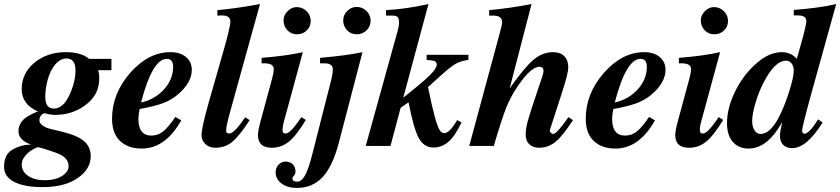

<svg xmlns="http://www.w3.org/2000/svg" viewBox="-72 -719 4140 946"><path d="M477 -373H411Q417 -361 417 -331Q417 -250 346 -199Q282 -153 201 -153Q174 -153 150 -161Q140 -161 131 -151Q122 -141 122 -125Q122 -113 137 -101.5Q152 -90 176 -84L226 -72Q307 -53 341 -24.5Q375 4 375 51Q375 114 310.5 158.5Q246 203 138 203Q49 203 -1.5 177.5Q-52 152 -52 102Q-52 43 -12 19Q28 -5 81 -7Q19 -28 19 -73Q19 -103 40 -126Q61 -149 115 -170Q35 -204 35 -280Q35 -358 97.5 -410Q160 -462 253 -462Q328 -462 367 -429H477ZM300 -372Q300 -431 255 -431Q225 -431 198 -399Q175 -370 163 -326Q151 -282 151 -243Q151 -184 193 -184Q240 -184 271 -253Q300 -316 300 -372ZM266 100Q266 63 224 42Q207 34 165.5 20.5Q124 7 115 6Q108 7 90.5 17Q73 27 64 36Q35 64 35 91Q35 126 66.5 147.5Q98 169 148 169Q200 169 233 148.5Q266 128 266 100Z M792 -143 821 -126Q743 13 626 13Q559 13 519.5 -24.5Q480 -62 480 -134Q480 -258 569.5 -360Q659 -462 768 -462Q816 -462 844.5 -438Q873 -414 873 -375Q873 -312 804 -253Q772 -226 730.5 -210.5Q689 -195 616 -182Q610 -152 610 -133Q610 -51 674 -51Q706 -51 731.5 -71Q757 -91 792 -143ZM781 -390Q781 -429 750 -429Q679 -429 623 -214Q691 -229 736 -278.5Q781 -328 781 -390Z M1209 -699 1064 -176Q1042 -97 1042 -76Q1042 -61 1057 -61Q1082 -61 1136 -141L1158 -127Q1106 -47 1071 -19Q1036 9 989 9Q959 9 940 -9Q921 -27 921 -54Q921 -88 955 -209L1029 -468Q1063 -586 1063 -613Q1063 -643 1021 -643Q1010 -643 999 -642V-669Q1097 -678 1209 -699Z M1391 -550Q1363 -550 1344 -570Q1325 -590 1325 -619Q1325 -644 1345 -664Q1365 -684 1390 -684Q1418 -684 1438.5 -664Q1459 -644 1459 -616Q1459 -588 1439.5 -569Q1420 -550 1391 -550ZM1413 -142 1435 -128Q1387 -49 1350 -20Q1313 9 1267 9Q1199 9 1199 -54Q1199 -76 1214 -130L1269 -333Q1277 -365 1277 -378Q1277 -407 1231 -407H1217V-434Q1335 -443 1420 -462L1329 -128Q1320 -97 1320 -77Q1320 -61 1335 -61Q1356 -61 1399 -122Z M1685 -550Q1657 -550 1638 -570Q1619 -590 1619 -619Q1619 -645 1639 -665Q1659 -685 1685 -685Q1713 -685 1733.5 -665Q1754 -645 1754 -617Q1754 -589 1734 -569.5Q1714 -550 1685 -550ZM1714 -462 1598 -18Q1567 101 1517 154Q1467 207 1391 207Q1344 207 1315 185Q1286 163 1286 130Q1286 108 1300.5 92.5Q1315 77 1335 77Q1357 77 1370.5 90.5Q1384 104 1384 126Q1384 137 1376.5 146Q1369 155 1369 161Q1369 176 1393 176Q1414 176 1431 145Q1448 114 1467 40L1556 -310Q1568 -355 1568 -377Q1568 -407 1527 -407H1505V-434Q1641 -446 1714 -462Z M2236 -449V-424Q2199 -419 2174.5 -405.5Q2150 -392 2101 -348L2037 -290Q2056 -195 2070 -144.5Q2084 -94 2094 -78.5Q2104 -63 2116 -63Q2144 -63 2180 -127L2202 -116Q2170 -48 2137 -20Q2104 8 2064 8Q2017 8 1991.5 -38.5Q1966 -85 1941 -215L1902 -188L1852 0H1730L1887 -566Q1894 -590 1894 -608Q1894 -628 1887 -635Q1880 -642 1864 -642H1830V-669Q1926 -674 2039 -699L1915 -238Q2010 -313 2045 -347.5Q2080 -382 2080 -401Q2080 -413 2069.5 -417.5Q2059 -422 2030 -424V-449Z M2729 -142 2751 -127Q2701 -50 2665.5 -20.5Q2630 9 2584 9Q2554 9 2536 -8Q2518 -25 2518 -55Q2518 -85 2529 -125Q2540 -165 2579 -280L2599 -339Q2606 -360 2606 -369Q2606 -390 2586 -390Q2544 -390 2480 -296Q2444 -243 2422 -188Q2400 -133 2361 0H2240L2392 -562Q2402 -599 2402 -609Q2402 -642 2360 -642H2338V-669Q2437 -678 2547 -699L2439 -283Q2513 -388 2557 -425Q2601 -462 2652 -462Q2689 -462 2708.5 -442Q2728 -422 2728 -387Q2728 -359 2699 -269L2640 -87Q2637 -79 2637 -75Q2637 -70 2642.5 -64.5Q2648 -59 2654 -59Q2671 -59 2729 -142Z M3126 -143 3155 -126Q3077 13 2960 13Q2893 13 2853.5 -24.5Q2814 -62 2814 -134Q2814 -258 2903.5 -360Q2993 -462 3102 -462Q3150 -462 3178.5 -438Q3207 -414 3207 -375Q3207 -312 3138 -253Q3106 -226 3064.5 -210.5Q3023 -195 2950 -182Q2944 -152 2944 -133Q2944 -51 3008 -51Q3040 -51 3065.5 -71Q3091 -91 3126 -143ZM3115 -390Q3115 -429 3084 -429Q3013 -429 2957 -214Q3025 -229 3070 -278.5Q3115 -328 3115 -390Z M3447 -550Q3419 -550 3400 -570Q3381 -590 3381 -619Q3381 -644 3401 -664Q3421 -684 3446 -684Q3474 -684 3494.5 -664Q3515 -644 3515 -616Q3515 -588 3495.5 -569Q3476 -550 3447 -550ZM3469 -142 3491 -128Q3443 -49 3406 -20Q3369 9 3323 9Q3255 9 3255 -54Q3255 -76 3270 -130L3325 -333Q3333 -365 3333 -378Q3333 -407 3287 -407H3273V-434Q3391 -443 3476 -462L3385 -128Q3376 -97 3376 -77Q3376 -61 3391 -61Q3412 -61 3455 -122Z M4048 -699 3931 -278Q3880 -94 3880 -75Q3880 -70 3883.5 -65Q3887 -60 3891 -60Q3915 -60 3959 -131L3981 -115Q3902 11 3831 11Q3803 11 3787 -5Q3771 -21 3771 -50Q3771 -70 3782 -118Q3710 13 3616 13Q3568 13 3539 -19.5Q3510 -52 3510 -112Q3510 -184 3547 -262Q3584 -340 3641 -394Q3711 -462 3779 -462Q3825 -462 3854 -429L3872 -493Q3901 -595 3901 -615Q3901 -643 3860 -643H3839V-670Q3968 -680 4048 -699ZM3839 -371Q3839 -392 3828.5 -406Q3818 -420 3802 -420Q3745 -421 3688 -308Q3664 -260 3649 -207.5Q3634 -155 3634 -122Q3634 -95 3645.5 -77Q3657 -59 3675 -59Q3720 -59 3761 -133Q3788 -181 3813.5 -259.5Q3839 -338 3839 -371Z"/></svg>

Font: STIX
Style: Bold Italic
Weight: 700
Italic angle: -16.33°
Designer: MicroPress Inc., with final additions and corrections provided by Coen Hoffman, Elsevier (retired)
Version: Version 1.1.1